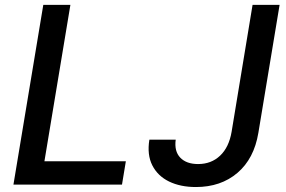

<svg xmlns="http://www.w3.org/2000/svg" viewBox="-20 -747 1156 777"><path d="M34.4 0 155.2 -727.3H264.9L159.8 -94.5H489.3L473.7 0ZM1002.1 -727.3H1111.5L1025.6 -209.5Q1008.2 -104.8 940.9 -47.4Q873.6 9.9 772.7 9.9Q710.2 9.9 664.2 -12.4Q618.3 -34.8 596.4 -77.8Q574.6 -120.7 584.5 -181.8H691.1Q684.7 -134.9 709.5 -109Q734.4 -83.1 781.6 -83.1Q834.9 -83.1 870.7 -117Q906.6 -150.9 917.3 -213.8Z"/></svg>

Font: Inter UI Medium
Style: Italic
Weight: 500
Italic angle: 9.39999°
Designer: Rasmus Andersson
Foundry: rsms
Version: 3.2;8d6f07862